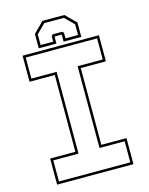

<svg xmlns="http://www.w3.org/2000/svg" viewBox="-125 -929 781 1007"><g transform="rotate(-15 265.0 -425.0)"><path d="M57.5 0V-141.5H194.5V-558.5H57.5V-700H472V-558.5H335.5V-141.5H472V0ZM71 -13.5H458.5V-128H322V-572H458.5V-686.5H71V-572H208V-128H71ZM324.5 -849.5 380.5 -793.5V-715.5H284.5V-753.5H245.5V-715.5H149.5V-793.5L205.5 -849.5ZM318.5 -835.5H211.5L163.5 -787.5V-729.5H231.5V-759.5L239.5 -767.5H290.5L298.5 -759.5V-729.5H366.5V-787.5Z"/></g></svg>

Font: Tourney Thin Thin
Style: Regular
Weight: 250
Version: Version 1.015